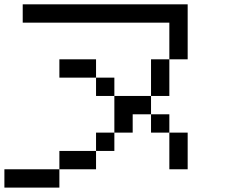

<svg xmlns="http://www.w3.org/2000/svg" viewBox="-20 -853 1040 873"><path d="M0 0V-83.3H250V0ZM750 -83.3V-250H833.3V-83.3ZM750 -416.7H666.7V-583.3H750ZM750 -333.3V-250H666.7V-333.3ZM750 -583.3V-750H83.3V-833.3H833.3V-583.3ZM500 -166.7H416.7V-250H500ZM500 -416.7H666.7V-333.3H583.3V-250H500ZM500 -500V-416.7H416.7V-500ZM250 -83.3V-166.7H416.7V-83.3ZM250 -500V-583.3H416.7V-500Z"/></svg>

Font: Galmuri11 Regular
Style: Regular
Weight: 400
Designer: Minseo Lee (Quiple)
Version: Version 2.356;hotconv 1.1.0;makeotfexe 2.6.0 DEVELOPMENT